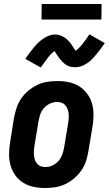

<svg xmlns="http://www.w3.org/2000/svg" viewBox="-20 -934 545 962"><path d="M206 8Q176 8 147.5 2Q119 -4 95.5 -19Q72 -34 56 -56.5Q40 -79 32.5 -106.5Q25 -134 25.5 -164Q26 -194 31 -223L50 -343Q55 -368 63 -393Q71 -418 86 -440Q101 -462 122 -479.5Q143 -497 167 -508.5Q191 -520 216.5 -524Q242 -528 267 -528Q297 -528 325.5 -522Q354 -516 377.5 -501Q401 -486 417.5 -463.5Q434 -441 441.5 -413.5Q449 -386 448.5 -356Q448 -326 443 -297L423 -177Q419 -152 411 -127Q403 -102 387.5 -80Q372 -58 351.5 -40.5Q331 -23 307 -11.5Q283 0 257 4Q231 8 206 8ZM208 -97Q226 -97 243 -105Q260 -113 272.5 -127Q285 -141 291.5 -158.5Q298 -176 301 -194L321 -314Q323 -326 324 -338.5Q325 -351 324 -363Q323 -375 319 -386Q315 -397 307.5 -406Q300 -415 289 -419Q278 -423 266 -423Q248 -423 230.5 -415Q213 -407 200.5 -393Q188 -379 182 -361.5Q176 -344 173 -326L153 -206Q151 -194 150 -181.5Q149 -169 150 -157Q151 -145 154.5 -134Q158 -123 165.5 -114Q173 -105 184.5 -101Q196 -97 208 -97ZM184 -596 107 -639Q119 -657 130 -671.5Q141 -686 151 -698Q161 -710 171.5 -720Q182 -730 195.5 -739.5Q209 -749 224.5 -755Q240 -761 256 -761Q265 -761 273.5 -759Q282 -757 291 -753Q300 -749 306 -744.5Q312 -740 319 -733.5Q326 -727 331.5 -720Q337 -713 341 -706.5Q345 -700 350 -692.5Q355 -685 359 -679Q375 -691 391 -710.5Q407 -730 428 -762L505 -718Q493 -701 482 -686Q471 -671 461 -659.5Q451 -648 441 -637.5Q431 -627 417 -617.5Q403 -608 388 -602.5Q373 -597 357 -597Q348 -597 339 -598.5Q330 -600 321 -604Q312 -608 306 -612.5Q300 -617 293 -624Q286 -631 280.5 -638Q275 -645 271 -651Q267 -657 261.5 -665.5Q256 -674 253 -678Q237 -667 221.5 -647Q206 -627 184 -596ZM188 -836 189 -914H489L488 -836Z"/></svg>

Font: Iosevka SS18 Extrabold
Style: Italic
Weight: 800
Italic angle: -9°
Monospace: yes
Designer: Belleve Invis
Foundry: Belleve Invis
Version: Version 25.1.1; ttfautohint (v1.8.4)